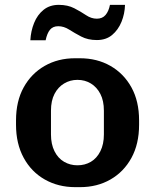

<svg xmlns="http://www.w3.org/2000/svg" viewBox="-20 -761 638 791"><path d="M290 10Q220 10 164.5 -21.5Q109 -53 77.5 -111Q46 -169 46 -247V-265Q46 -344 77.5 -401Q109 -458 164 -489.5Q219 -521 289 -521H309Q380 -521 435 -489.5Q490 -458 521.5 -401Q553 -344 553 -265V-247Q553 -168 521.5 -110.5Q490 -53 435 -21.5Q380 10 310 10ZM299 -80Q330 -80 354.5 -94.5Q379 -109 393.5 -138Q408 -167 408 -207V-305Q408 -346 393.5 -374Q379 -402 354.5 -417Q330 -432 299 -432Q269 -432 244 -417Q219 -402 204.5 -374Q190 -346 190 -305V-207Q190 -167 204.5 -138Q219 -109 244 -94.5Q269 -80 299 -80ZM105 -595Q107 -633 120.5 -666.5Q134 -700 159.5 -720.5Q185 -741 222 -741Q259 -741 286 -727Q313 -713 334.5 -698.5Q356 -684 379 -684Q402 -684 415 -699.5Q428 -715 433 -741H495Q494 -704 480.5 -671Q467 -638 442 -617Q417 -596 379 -596Q342 -596 314.5 -610.5Q287 -625 265 -639Q243 -653 220 -653Q198 -653 186 -638.5Q174 -624 168 -595Z"/></svg>

Font: Chivo SemiBold
Style: Regular
Weight: 600
Designer: Hector Gatti
Foundry: Omnibus-Type
Version: Version 2.002